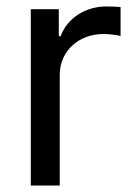

<svg xmlns="http://www.w3.org/2000/svg" viewBox="-20 -574 415 594"><path d="M75.3 0H164.8V-342C164.8 -415.5 222.3 -468.8 300.8 -468.8C322.8 -468.8 346.6 -464.5 353 -462.7V-552.2C343 -553.3 321.4 -554 308.6 -554C243.6 -554 187.5 -517 167.6 -462H161.9V-545.5H75.3Z"/></svg>

Font: Margiela Sans Text
Style: Regular
Weight: 400
Designer: Stefan Endress, Andreas Faust
Version: Version 1.100;FEAKit 1.0